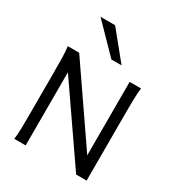

<svg xmlns="http://www.w3.org/2000/svg" viewBox="-226 -1135 1184 1279"><g transform="rotate(30 366.0 -495.5)"><path d="M166 -562.5V0H78.1Q83.5 -29.3 84.5 -84.7Q85.4 -140.1 85.4 -212.4V-500.5Q85.4 -572.8 84.5 -628.2Q83.5 -683.6 78.1 -712.9H166L554.2 -147.9V-712.9H642.1Q639.6 -698.2 638.2 -676.8Q636.7 -655.3 636 -628.2Q635.3 -601.1 635 -568.8Q634.8 -536.6 634.8 -500.5V0H554.2ZM281.7 -991.2 452.6 -781.2H374.5L169.4 -991.2Z"/></g></svg>

Font: Andika Afr
Style: Regular
Weight: 400
Designer: Victor Gaultney, Annie Olsen, Julie Remington, Don Collingsworth, Eric Hays, Becca Hirsbrunner
Foundry: SIL International
Version: Version 5.000